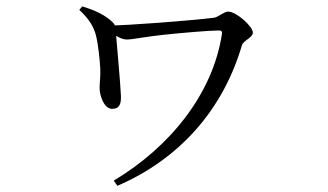

<svg xmlns="http://www.w3.org/2000/svg" viewBox="-20 -537 1040 608"><path d="M340.2 35 351.8 51.4C547.3 -33 685.7 -188 746 -393.4C750.3 -408.9 780.7 -417.6 780.7 -433.9C780.7 -453 728.7 -500.3 702.5 -500.3C688.9 -500.3 672.1 -483 657.4 -480.8C587.2 -472 380.8 -456 324.4 -456.2L324.2 -440.8C347.3 -423.2 363.4 -411.9 381.9 -411.9C400.5 -411.9 442.8 -421.2 498.7 -426.9C551.9 -432.5 641.7 -440.5 673.3 -440.5C681.4 -440.5 683.8 -437.5 682.8 -429.4C654.3 -241.9 520.8 -73.1 340.2 35ZM335 -192.3C360.4 -192.3 363.7 -210.9 362.9 -233.8C361.5 -273.7 348.4 -410.6 346.8 -437.4C346 -445.8 346.6 -455.5 338.9 -464.3C313.2 -490.6 279.3 -504.5 240.8 -516.8L231.1 -505.7C262.2 -477.1 276.9 -452 283.9 -424.9C291.1 -396.4 296 -347.4 297.6 -319.3C298.6 -293.3 295.4 -275.7 295.4 -257.4C295.4 -236.2 308.6 -192.3 335 -192.3Z"/></svg>

Font: Source Han Serif CN VF
Style: Regular
Weight: 250
Designer: Ryoko NISHIZUKA 西塚涼子 (kana & ideographs); Frank Grießhammer (Latin, Greek & Cyrillic); Wenlong ZHANG 张文龙 (bopomofo); San
Foundry: Adobe
Version: Version 2.002;hotconv 1.1.0;makeotfexe 2.6.0